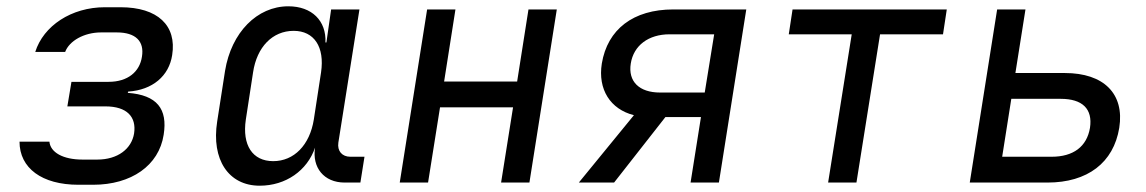

<svg xmlns="http://www.w3.org/2000/svg" viewBox="-20 -580 3640 610"><path d="M229 7H276C397 7 485 -54 500 -152C513 -234 479 -278 386 -285L387 -289C465 -294 517 -339 527 -405C542 -499 481 -557 363 -557H313C207 -557 118 -498 92 -415H187C200 -450 247 -477 301 -477H351C411 -477 439 -449 431 -400C424 -352 386 -320 325 -320H207L194 -242H315C383 -242 414 -209 406 -156C398 -107 354 -73 289 -73H242C180 -73 140 -96 137 -130H42C42 -46 113 7 229 7Z M805 10C888 10 956 -38 981 -111C971 -48 1009 0 1075 0H1125L1138 -82H1093C1067 -82 1051 -100 1055 -127L1122 -550H1032L1017 -445H1014C1017 -514 971 -560 896 -560C797 -560 715 -477 695 -355L670 -194C651 -73 706 10 805 10ZM848 -68C782 -68 749 -119 761 -200L784 -350C796 -431 846 -482 913 -482C978 -482 1012 -431 1000 -350L977 -200C964 -119 914 -68 848 -68Z M1250 0H1340L1378 -239H1610L1572 0H1662L1749 -550H1659L1623 -321H1391L1427 -550H1337Z M1819 0H1931L2094 -208H2207L2174 0H2264L2351 -550H2119C1992 -550 1910 -487 1892 -378C1879 -296 1919 -233 1994 -214ZM2077 -286C2011 -286 1975 -321 1984 -378C1993 -436 2041 -471 2107 -471H2249L2219 -286Z M2611 0H2701L2776 -471H2976L2988 -550H2498L2486 -471H2686Z M3061 0H3308C3435 0 3518 -63 3536 -174C3553 -282 3487 -348 3363 -348H3206L3238 -550H3148ZM3164 -82 3193 -266H3350C3419 -266 3452 -234 3443 -174C3433 -114 3390 -82 3321 -82Z"/></svg>

Font: JetBrains Mono
Style: Italic
Weight: 400
Italic angle: -9°
Monospace: yes
Designer: Philipp Nurullin, Konstantin Bulenkov
Foundry: JetBrains
Version: Version 2.305